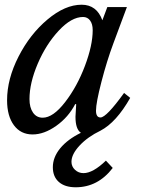

<svg xmlns="http://www.w3.org/2000/svg" viewBox="-20 -560 610 814"><path d="M332 -488Q283 -488 229 -430Q175 -372 140 -290Q105 -208 105 -140Q105 -104 120 -82.5Q135 -61 161 -61Q205 -61 256 -127Q307 -193 340 -280.5Q373 -368 373 -432Q373 -458 362 -473Q351 -488 332 -488ZM414 -474 435 -530H518L461 -377Q433 -302 410 -213Q387 -124 387 -91Q387 -62 406 -62Q431 -62 506 -166L532 -145Q473 -41 406 -6Q352 20 317.5 57Q283 94 283 126Q283 146 298 160Q313 174 334 174Q374 174 429 121L458 152Q395 234 301 234Q255 234 229.5 211.5Q204 189 204 149Q204 107 235 69Q266 31 323 3Q300 -12 300 -65L303 -118L299 -119Q270 -63 218.5 -26.5Q167 10 118 10Q68 10 39 -29Q10 -68 10 -135Q10 -225 58.5 -320Q107 -415 181.5 -477.5Q256 -540 326 -540Q390 -540 414 -474Z"/></svg>

Font: Libre Baskerville
Style: Italic
Weight: 400
Italic angle: -15°
Designer: Pablo Impallari, Rodrigo Fuenzalida
Foundry: Pablo Impallari, Rodrigo Fuenzalida
Version: Version 1.051;Glyphs 3.2.3 (3260)